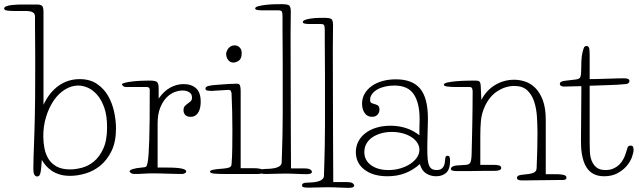

<svg xmlns="http://www.w3.org/2000/svg" viewBox="-100 -840 3087 927"><path d="M110 -334Q138 -394 183 -426Q228 -458 285 -458Q334 -458 368 -435Q402 -412 422 -377Q442 -342 451 -300Q460 -258 460 -220Q460 -155 438.5 -111Q417 -67 384.5 -40.5Q352 -14 313 -2.5Q274 9 239 9Q209 9 187 2Q165 -5 149 -16Q133 -27 121.5 -40.5Q110 -54 102 -68Q99 -20 95 -4Q91 12 80 12Q61 12 61 -24Q61 -57 62 -84Q63 -111 64 -138.5Q65 -166 66 -197.5Q67 -229 68 -270.5Q69 -312 69.5 -367.5Q70 -423 70 -498Q70 -538 70 -578Q70 -618 69.5 -653.5Q69 -689 69 -717Q69 -745 69 -760Q69 -775 57.5 -781Q46 -787 24 -787H-34Q-51 -787 -65.5 -789Q-80 -791 -80 -799Q-80 -806 -69 -810Q-58 -814 -44.5 -815.5Q-31 -817 -19.5 -817.5Q-8 -818 -6 -818H84Q93 -818 101.5 -813Q110 -808 110 -782ZM109 -182Q109 -153 114.5 -124.5Q120 -96 134 -73Q148 -50 173.5 -36Q199 -22 239 -22Q264 -22 295 -30Q326 -38 353 -60Q380 -82 398.5 -122Q417 -162 417 -225Q417 -283 403 -321.5Q389 -360 368 -383.5Q347 -407 323 -417Q299 -427 278 -427Q245 -427 214 -408Q183 -389 160 -355.5Q137 -322 123 -277.5Q109 -233 109 -182Z M869 -349Q869 -337 867 -324.5Q865 -312 859.5 -301Q854 -290 844.5 -283Q835 -276 820 -276Q803 -276 794.5 -285Q786 -294 786 -308Q786 -321 792.5 -328Q799 -335 806.5 -340Q814 -345 820.5 -351Q827 -357 827 -369Q827 -386 814 -394.5Q801 -403 781 -403Q763 -403 742 -395Q721 -387 703 -368Q685 -349 673 -318.5Q661 -288 661 -243V-31H705Q757 -31 778 -26Q799 -21 799 -13Q799 -7 792.5 -3.5Q786 0 779 0Q765 0 746.5 -0.5Q728 -1 709 -1.5Q690 -2 672 -2.5Q654 -3 641 -3Q615 -3 594 -1.5Q573 0 548 0Q540 0 533 -4Q526 -8 526 -13Q526 -19 542 -24Q558 -29 584 -31Q602 -32 606 -36Q610 -40 613 -57Q616 -73 617.5 -98Q619 -123 620.5 -163.5Q622 -204 622.5 -263Q623 -322 623 -406Q623 -420 608 -420H509Q499 -420 494 -425Q489 -430 489 -433Q489 -437 503 -440.5Q517 -444 537 -446.5Q557 -449 580.5 -450Q604 -451 622 -451Q648 -451 657 -445Q666 -439 666 -413V-364Q690 -399 721 -416.5Q752 -434 787 -434Q824 -434 846.5 -414Q869 -394 869 -349Z M892 0ZM1062 -28H1124Q1146 -28 1159 -24.5Q1172 -21 1172 -13Q1172 -4 1162.5 -2Q1153 0 1142 0H983Q959 0 936.5 -1.5Q914 -3 914 -12Q914 -22 978 -26Q1000 -28 1008.5 -32Q1017 -36 1018 -47Q1021 -85 1021.5 -131Q1022 -177 1022 -213Q1022 -259 1021 -301.5Q1020 -344 1018 -389Q1017 -397 1014 -401.5Q1011 -406 1003 -406Q998 -406 986 -405Q974 -404 961 -403.5Q948 -403 936 -402Q924 -401 920 -401Q912 -401 902 -402.5Q892 -404 892 -412Q892 -421 906 -425Q920 -429 955 -431Q977 -433 1004 -434.5Q1031 -436 1044 -436Q1056 -436 1059 -426.5Q1062 -417 1062 -401ZM992 -580Q992 -585 994.5 -592Q997 -599 1002 -605.5Q1007 -612 1014.5 -616.5Q1022 -621 1033 -621Q1047 -621 1057 -611Q1067 -601 1067 -584Q1067 -557 1053.5 -547.5Q1040 -538 1026 -538Q1012 -538 1002 -550Q992 -562 992 -580Z M1508 -719Q1507 -642 1507 -612Q1507 -582 1507 -581Q1507 -340 1508 -183Q1509 -26 1509 39H1570Q1595 39 1602.5 44.5Q1610 50 1610 56Q1610 61 1604 64Q1598 67 1582 67Q1575 67 1563 66.5Q1551 66 1537.5 65.5Q1524 65 1509.5 64.5Q1495 64 1482 64Q1472 64 1459.5 64.5Q1447 65 1434.5 65Q1422 65 1410.5 65.5Q1399 66 1391 66Q1371 66 1364.5 63.5Q1358 61 1358 55Q1358 43 1379 42L1402 41Q1434 39 1448.5 31Q1463 23 1464 11Q1465 -19 1466 -55Q1467 -91 1468 -136Q1469 -181 1469 -236Q1469 -291 1469 -360Q1469 -429 1469 -478.5Q1469 -528 1468.5 -566Q1468 -604 1468 -634.5Q1468 -665 1468 -696Q1468 -712 1465 -718Q1462 -724 1449 -724H1398Q1381 -724 1371.5 -726Q1362 -728 1362 -733Q1362 -740 1373 -744Q1384 -748 1400.5 -750.5Q1417 -753 1435 -753.5Q1453 -754 1467 -754Q1487 -754 1497.5 -749.5Q1508 -745 1508 -719ZM1304 -785Q1304 -760 1303.5 -732.5Q1303 -705 1303 -681.5Q1303 -658 1303 -642.5Q1303 -627 1303 -626Q1303 -388 1304 -242.5Q1305 -97 1305 -27H1366Q1391 -27 1398.5 -21.5Q1406 -16 1406 -10Q1406 -5 1400 -2Q1394 1 1378 1Q1371 1 1359 0.5Q1347 0 1333.5 -0.5Q1320 -1 1305.5 -1.5Q1291 -2 1278 -2Q1268 -2 1255.5 -1.5Q1243 -1 1230.5 -1Q1218 -1 1206.5 -0.5Q1195 0 1187 0Q1167 0 1160.5 -2.5Q1154 -5 1154 -11Q1154 -23 1175 -24L1198 -25Q1258 -28 1260 -55Q1261 -85 1262 -119Q1263 -153 1264 -196Q1265 -239 1265 -292Q1265 -345 1265 -413Q1265 -480 1265 -531.5Q1265 -583 1264.5 -624Q1264 -665 1264 -698Q1264 -731 1264 -762Q1264 -778 1261 -784Q1258 -790 1245 -790H1168Q1151 -790 1141.5 -792Q1132 -794 1132 -799Q1132 -806 1147 -810Q1162 -814 1183 -816.5Q1204 -819 1226 -819.5Q1248 -820 1262 -820Q1282 -820 1293 -815.5Q1304 -811 1304 -785Z M1925 -219Q1925 -232 1925.5 -244.5Q1926 -257 1926 -264Q1926 -342 1898 -384.5Q1870 -427 1804 -427Q1782 -427 1761 -422.5Q1740 -418 1723.5 -409Q1707 -400 1697 -387Q1687 -374 1687 -358Q1687 -346 1693 -343Q1699 -340 1707 -338Q1715 -336 1723.5 -331.5Q1732 -327 1732 -311Q1732 -296 1722.5 -286Q1713 -276 1696 -276Q1673 -276 1660.5 -294.5Q1648 -313 1648 -339Q1648 -366 1660.5 -387.5Q1673 -409 1694.5 -424.5Q1716 -440 1746 -448.5Q1776 -457 1812 -457Q1891 -457 1928.5 -412Q1966 -367 1966 -268Q1966 -256 1965.5 -237.5Q1965 -219 1964.5 -199Q1964 -179 1963.5 -158.5Q1963 -138 1963 -122Q1963 -91 1965 -71Q1967 -51 1972.5 -39.5Q1978 -28 1986.5 -23.5Q1995 -19 2007 -19Q2021 -19 2029 -23.5Q2037 -28 2041.5 -36Q2046 -44 2047.5 -54.5Q2049 -65 2050 -76Q2051 -88 2060 -88Q2068 -88 2070.5 -82Q2073 -76 2073 -65Q2073 -22 2054 -5.5Q2035 11 2006 11Q1979 11 1957.5 -2.5Q1936 -16 1927 -48Q1895 -19 1856.5 -4Q1818 11 1771 11Q1701 11 1659.5 -21Q1618 -53 1618 -106Q1618 -133 1630 -156.5Q1642 -180 1664 -197Q1686 -214 1717 -223.5Q1748 -233 1786 -233Q1824 -233 1859 -222Q1894 -211 1925 -187ZM1659 -106Q1659 -66 1691.5 -42.5Q1724 -19 1776 -19Q1806 -19 1833 -27Q1860 -35 1880.5 -48.5Q1901 -62 1913 -79.5Q1925 -97 1925 -117Q1925 -135 1914.5 -151Q1904 -167 1886 -178.5Q1868 -190 1843.5 -196.5Q1819 -203 1791 -203Q1763 -203 1739 -196Q1715 -189 1697 -176.5Q1679 -164 1669 -146Q1659 -128 1659 -106Z M2535 1H2589Q2604 1 2619.5 4Q2635 7 2635 18Q2635 24 2630 26.5Q2625 29 2618 29Q2615 29 2600 29Q2585 29 2564 29.5Q2543 30 2519 30Q2495 30 2474 30.5Q2453 31 2438 31Q2423 31 2420 31Q2396 31 2396 19Q2396 6 2419 4Q2440 2 2453.5 0Q2467 -2 2475 -5.5Q2483 -9 2487 -14.5Q2491 -20 2491 -30Q2493 -75 2494 -119.5Q2495 -164 2495 -196Q2495 -235 2492.5 -275.5Q2490 -316 2479 -349.5Q2468 -383 2445.5 -404Q2423 -425 2383 -425Q2342 -425 2303.5 -401Q2265 -377 2242 -329Q2225 -292 2222 -257.5Q2219 -223 2219 -186V-44H2286Q2300 -44 2310 -41Q2320 -38 2320 -29Q2320 -15 2286 -15Q2283 -15 2270 -15Q2257 -15 2238.5 -15Q2220 -15 2198.5 -14.5Q2177 -14 2158 -14Q2139 -14 2125 -14Q2111 -14 2108 -14Q2091 -14 2084 -16.5Q2077 -19 2077 -24Q2077 -31 2084.5 -35.5Q2092 -40 2104 -41L2149 -44Q2164 -45 2170 -54Q2176 -63 2177 -95Q2178 -142 2179 -179.5Q2180 -217 2180.5 -252Q2181 -287 2181.5 -322Q2182 -357 2182 -398Q2182 -408 2179 -414Q2176 -420 2167 -420H2098Q2080 -420 2061.5 -422Q2043 -424 2043 -431Q2043 -438 2061.5 -442Q2080 -446 2105 -448Q2130 -450 2156 -450.5Q2182 -451 2197 -451Q2209 -451 2214.5 -446.5Q2220 -442 2221 -425L2224 -357Q2247 -403 2289.5 -429Q2332 -455 2383 -455Q2409 -455 2436 -446Q2463 -437 2485 -415Q2507 -393 2521 -355.5Q2535 -318 2535 -260Z M2707 -424Q2688 -424 2664 -423Q2640 -422 2622 -422Q2616 -422 2609.5 -425Q2603 -428 2603 -436Q2603 -441 2608 -444.5Q2613 -448 2627 -450L2678 -456Q2698 -458 2702 -468Q2706 -478 2706 -500Q2706 -521 2707 -545.5Q2708 -570 2713 -590Q2718 -610 2722 -614Q2726 -618 2731 -618Q2739 -618 2743 -611.5Q2747 -605 2747 -575V-458Q2756 -458 2780.5 -458.5Q2805 -459 2832 -460Q2859 -461 2882.5 -461.5Q2906 -462 2913 -462Q2939 -462 2939 -449Q2939 -444 2935 -439.5Q2931 -435 2922 -434Q2878 -430 2833 -429Q2788 -428 2747 -426V-152Q2747 -131 2748 -107.5Q2749 -84 2756.5 -64.5Q2764 -45 2779.5 -32Q2795 -19 2824 -19Q2846 -19 2863 -27Q2880 -35 2891.5 -47Q2903 -59 2910.5 -73.5Q2918 -88 2922 -102Q2927 -118 2930 -127.5Q2933 -137 2944 -137Q2955 -137 2957 -129.5Q2959 -122 2959 -117Q2959 -103 2951 -81Q2943 -59 2925.5 -38.5Q2908 -18 2881 -3.5Q2854 11 2817 11Q2760 11 2733 -30Q2723 -45 2717.5 -62.5Q2712 -80 2709 -98.5Q2706 -117 2705.5 -134Q2705 -151 2705 -165Z"/></svg>

Font: Life Savers
Style: Regular
Weight: 400
Version: Version 2.001; ttfautohint (v0.93) -l 8 -r 50 -G 200 -x 14 -